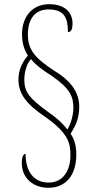

<svg xmlns="http://www.w3.org/2000/svg" viewBox="-20 -780 453 916"><path d="M211 116C294 116 344 56 344 -42C344 -93 331 -121 317 -142C339 -179 358 -211 358 -272C358 -336 321 -393 241 -441C150 -501 113 -540 113 -615C113 -690 147 -735 212 -735C288 -735 304 -693 304 -627C318 -627 326 -638 326 -668C326 -719 291 -760 215 -760C133 -760 85 -699 85 -617C85 -572 97 -540 113 -515C84 -481 68 -444 68 -400C68 -333 106 -282 198 -221C309 -142 316 -94 316 -39C316 31 283 91 212 91C137 91 102 33 102 -46C92 -46 84 -32 84 -2C84 73 142 116 211 116ZM301 -162C291 -177 262 -210 212 -244C119 -312 96 -341 96 -400C96 -440 109 -478 128 -498C150 -470 186 -444 227 -418C317 -356 330 -317 330 -265C330 -226 315 -183 301 -162Z"/></svg>

Font: Noto Serif ExtraCondensed Thin
Style: Regular
Weight: 100
Width: 2
Designer: Monotype Design Team
Foundry: Monotype Imaging Inc.
Version: Version 2.013